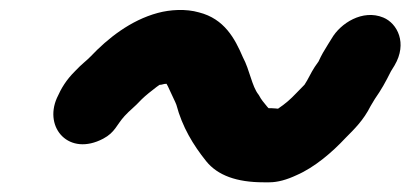

<svg xmlns="http://www.w3.org/2000/svg" viewBox="-20 -470 825 386"><path d="M314.2 -301.5C314.5 -301.5 314.1 -301.5 314.8 -301.5C316.4 -299.3 318.9 -293.6 320.5 -290.1L330.3 -269.1C331.6 -266.3 332.5 -264.8 334.6 -259.3C346.5 -214.6 368.3 -178.7 394.3 -146.2C417.5 -117.2 456.2 -103.5 509.7 -103.5H521.7C538.2 -103.5 556.8 -108.7 576.1 -117.8C612.7 -133.6 648.2 -164.3 674.4 -192.4C692.4 -210.5 710.7 -228.1 725.1 -256.9L733.5 -270.9C747 -290.3 754.7 -304.2 766 -326.8L773.1 -338.3C799.7 -383.2 778.7 -423.1 750.7 -434.7C709 -452 664.3 -423.1 646.8 -392.6L639.5 -380.9C631.6 -368.3 626.4 -359.6 620.4 -346.4L612.7 -335.4C604.9 -323.6 599.8 -311 592.2 -299.7L575.5 -282.6C563.7 -270.2 554.9 -262.4 539 -251.5C537.1 -251.5 530.7 -252.5 525.4 -252.5H520.1C519.7 -252.8 518.9 -253.3 516.9 -255.8C509.9 -264.6 505.6 -268.9 500.7 -278.3C500.5 -278.7 500.1 -279.4 499.7 -279.8C486.2 -296.7 482.3 -328.9 468.2 -355.1C452.3 -392.3 431.1 -432.2 380 -445.1C354 -452.6 322.3 -450.8 297.2 -444C242.4 -429.2 196.6 -392.8 162.2 -356.5C154.1 -348 144.4 -341.4 131.3 -327.4C112.8 -309 103.4 -293 94.4 -273C67.8 -212.6 119 -155 187.5 -191.2C211.5 -203.9 214.2 -219 230.4 -236.7C241.6 -249 249.4 -253.7 265 -270.5C272 -277.4 284.9 -287.8 294.9 -295.3C298.2 -297.7 300.3 -299.2 300.7 -299.4C300.7 -299.4 300.9 -299.5 301.8 -299.5C306.4 -299.5 308.2 -301.5 314.2 -301.5Z"/></svg>

Font: Smoothie
Style: SeBdIt
Weight: 600
Foundry: Cannot Into Space Fonts
Version: Version 0.8